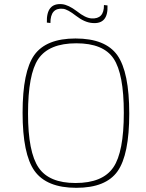

<svg xmlns="http://www.w3.org/2000/svg" viewBox="-20 -886 700 918"><path d="M204 -778Q201 -873 277 -866Q307 -863 348 -832Q388 -800 417 -798Q478 -794 477 -862L494 -860Q498 -769 421 -776Q384 -779 344 -810Q303 -842 281 -844Q221 -850 221 -776ZM541 -622Q598 -541 598 -343Q598 -146 542 -67Q486 12 345 12Q203 12 145 -69Q88 -149 88 -347Q88 -544 144 -623Q201 -702 341 -702Q484 -702 541 -622ZM163 -604Q114 -531 114 -343Q114 -158 165 -84Q215 -11 341 -11Q471 -11 522 -86Q572 -159 572 -347Q572 -533 523 -606Q474 -679 345 -679Q214 -679 163 -604Z"/></svg>

Font: Taylor Sans Thin
Style: Regular
Weight: 100
Italic angle: -8°
Designer: Natanael Gama
Version: Version 1.001 September 8, 2015